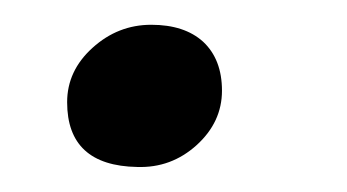

<svg xmlns="http://www.w3.org/2000/svg" viewBox="-20 -125 280 155"><path d="M34.2 -42.5Q34.2 -67.9 54.7 -86.4Q75.2 -105 102.1 -105Q128.9 -105 144 -91.3Q159.2 -77.1 159.2 -51.8Q159.2 -26.4 138.7 -7.8Q118.2 10.7 90.8 9.8Q34.2 8.8 34.2 -42.5Z"/></svg>

Font: Unna-Italic
Style: Italic
Weight: 400
Italic angle: -8°
Designer: Jorge de Buen U.
Foundry: Omnibus-Type
Version: Version 2.006;PS 002.006;hotconv 1.0.70;makeotf.lib2.5.58329